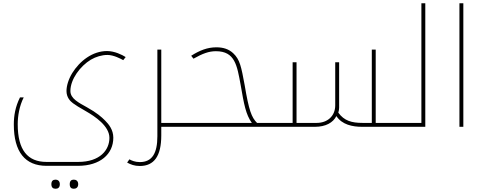

<svg xmlns="http://www.w3.org/2000/svg" viewBox="-20 -780 2970 1181"><path d="M322 381C336 381 348 374 348 353C348 331 333 325 322 325C306 325 296 333 296 353C296 373 306 381 322 381ZM434 381C448 381 461 373 461 353C461 333 448 325 434 325C418 325 409 333 409 353C409 373 418 381 434 381Z M266 240H460C596 240 677 168 677 67C677 18 649 -16 626 -39C605 -60 576 -86 515 -120C465 -148 413 -173 413 -220C413 -293 474 -374 539 -413C570 -431 606 -442 641 -442C679 -442 724 -418 738 -410L753 -429C731 -443 685 -466 638 -466C550 -466 471 -406 424 -330C401 -292 389 -252 389 -220C389 -182 411 -158 429 -145C445 -133 466 -120 510 -95C564 -64 653 -5 653 68C653 142 596 216 461 216H266C150 216 89 143 89 -16C89 -66 99 -128 126 -181H103C74 -123 65 -68 65 -14C65 155 135 240 266 240Z M972 0H1088C1091 0 1093 -2 1093 -5V-20C1093 -23 1091 -24 1088 -24H972V-475H948V58C948 161 917 217 840 217C810 217 788 207 776 200L762 220C784 232 807 241 840 241C928 241 972 180 972 53Z M1078 0H1628C1631 0 1633 -2 1633 -5V-20C1633 -23 1631 -24 1628 -24H1561C1527 -58 1511 -101 1485 -256C1464 -369 1456 -414 1414 -453C1387 -478 1353 -489 1311 -489C1256 -489 1208 -470 1156 -437L1170 -419C1227 -451 1265 -465 1308 -465C1426 -465 1438 -377 1460 -259C1481 -137 1492 -76 1529 -24H1078C1075 -24 1073 -23 1073 -20V-5C1073 -2 1075 0 1078 0Z M2207 0H2428C2431 0 2433 -2 2433 -5V-20C2433 -23 2431 -24 2428 -24H2291V-475H2267V-24H2210C2143 -24 2097 -37 2061 -87C2064 -96 2066 -109 2066 -117V-397H2042V-132C2042 -66 1994 -24 1928 -24H1804V-397H1780V-24H1618C1615 -24 1613 -23 1613 -20V-5C1613 -2 1615 0 1618 0H1917C1984 0 2029 -26 2049 -66C2084 -13 2148 0 2207 0Z M2418 0H2596V-760H2572V-24H2418C2415 -24 2413 -23 2413 -20V-5C2413 -2 2415 0 2418 0Z M2806 -760V0H2830V-760Z"/></svg>

Font: Noto Kufi Arabic Thin
Style: Regular
Weight: 100
Designer: Monotype Design Team, David Williams, Khaled Hosny
Foundry: Google LLC
Version: Version 2.109